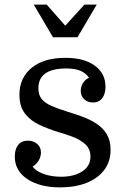

<svg xmlns="http://www.w3.org/2000/svg" viewBox="-20 -800 543 830"><path d="M244 -36Q300 -36 335.5 -59Q371 -82 371 -123Q371 -156 349 -176Q327 -196 294.5 -208.5Q262 -221 229 -230Q188 -243 150 -260.5Q112 -278 88 -309Q64 -340 64 -391Q64 -463 116.5 -506.5Q169 -550 263 -550Q343 -550 389.5 -516.5Q436 -483 436 -425Q436 -394 422 -375.5Q408 -357 382 -357Q359 -357 344 -371Q329 -385 329 -407Q329 -426 339 -441.5Q349 -457 365 -464Q350 -485 326.5 -494.5Q303 -504 266 -504Q206 -504 176 -482.5Q146 -461 146 -419Q146 -389 160.5 -371.5Q175 -354 203 -342Q231 -330 272 -317Q306 -307 339 -294.5Q372 -282 399 -264Q426 -246 442 -219Q458 -192 458 -152Q458 -101 430 -64.5Q402 -28 353 -9Q304 10 240 10Q152 10 98 -26Q44 -62 44 -123Q44 -155 58.5 -173.5Q73 -192 100 -192Q124 -192 140.5 -178Q157 -164 157 -141Q157 -122 146.5 -105Q136 -88 121 -80Q134 -61 167.5 -48.5Q201 -36 244 -36ZM315 -639 398 -780H345L262 -689L182 -780H126L209 -639Z"/></svg>

Font: Domine
Style: Regular
Weight: 400
Designer: Pablo Impallari, Rodrigo Fuenzalida, Brenda Gallo
Foundry: Pablo Impallari, Rodrigo Fuenzalida, Brenda Gallo
Version: Version 2.000